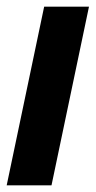

<svg xmlns="http://www.w3.org/2000/svg" viewBox="-48 -554 286 574"><path d="M-28 0 84 -534H218L106 0Z"/></svg>

Font: Mona Sans Condensed
Style: Bold Italic
Weight: 700
Width: 3
Italic angle: -11.7°
Designer: Deni Anggara
Foundry: GitHub
Version: Version 1.001; ttfautohint (v1.8.4.7-5d5b);gftools[0.9.31]